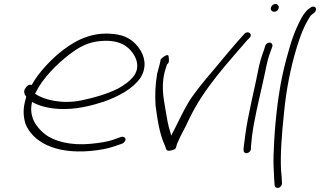

<svg xmlns="http://www.w3.org/2000/svg" viewBox="-20 -729 1607 964"><path d="M108 -287C95 -270 104 -253 112 -243L111 -240C94 -183 96 -149 108 -107C144 -19 252 45 434 29C488 24 524 16 553 6L594 -8C599 -10 603 -14 606 -18C618 -34 603 -45 589 -42L547 -27C521 -18 486 -12 436 -7C334 3 250 -20 205 -56C159 -93 124 -145 141 -217C176 -198 219 -185 279 -182C360 -178 438 -198 500 -218C575 -245 646 -282 685 -338C722 -397 703 -452 679 -486C657 -516 628 -544 573 -555C456 -576 368 -532 298 -479C239 -434 174 -366 139 -302C125 -308 114 -296 108 -287ZM156 -258 160 -266C194 -336 267 -409 329 -456C376 -492 421 -518 486 -523C578 -531 623 -497 647 -462C664 -437 683 -396 655 -352C636 -324 602 -300 570 -283C519 -258 457 -239 389 -225C292 -205 202 -227 156 -258Z M769 -359C759 -300 758 -250 761 -200C770 -131 781 -55 808 2C815 16 810 34 841 26C872 18 859 13 873 -16C890 -56 909 -85 929 -130C1004 -287 1121 -410 1220 -526L1233 -539C1251 -557 1226 -578 1208 -560L1196 -547C1151 -497 1098 -433 1049 -374C1008 -326 961 -270 928 -218C901 -174 874 -114 851 -70C846 -63 843 -55 840 -48L827 -93C823 -110 819 -129 816 -149C806 -214 787 -281 805 -360C808 -373 812 -386 816 -398L818 -405C832 -414 828 -430 827 -443C826 -467 794 -438 787 -432C784 -410 775 -383 769 -359Z M1340 -690C1337 -679 1346 -670 1357 -670C1368 -670 1376 -677 1379 -688C1382 -699 1374 -709 1363 -709C1352 -709 1343 -701 1340 -690ZM1275 -370C1270 -347 1266 -324 1260 -298C1254 -272 1248 -245 1242 -216L1224 -128C1216 -88 1206 -15 1203 15V26C1203 31 1205 34 1208 37C1219 47 1240 33 1240 18V8C1241 1 1242 -16 1245 -43C1255 -123 1277 -214 1296 -298C1302 -324 1307 -348 1312 -371C1319 -408 1328 -445 1340 -475L1347 -494C1349 -499 1348 -504 1346 -508C1339 -521 1318 -515 1312 -500L1306 -480C1294 -448 1282 -410 1275 -370Z M1397 -346C1373 -235 1358 -79 1355 16C1352 66 1353 105 1355 134C1356 163 1357 181 1358 189L1359 202C1359 207 1362 210 1366 212C1379 220 1395 208 1396 191L1395 179C1395 170 1394 152 1391 124C1387 43 1395 -57 1406 -163C1416 -270 1438 -387 1470 -491C1490 -555 1503 -589 1528 -632C1535 -644 1540 -652 1546 -656L1558 -665C1562 -668 1565 -673 1566 -678C1569 -689 1562 -696 1552 -696C1547 -696 1543 -694 1539 -691L1527 -682C1504 -663 1485 -625 1469 -588C1459 -566 1447 -535 1435 -494C1423 -453 1409 -404 1397 -346Z"/></svg>

Font: Stray Cat
Style: ExtObl
Weight: 400
Version: Version 1.0